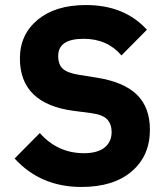

<svg xmlns="http://www.w3.org/2000/svg" viewBox="-20 -730 664 762"><path d="M303 12Q141 12 38 -101L138 -202Q209 -122 313 -122Q367 -122 395 -144.5Q423 -167 423 -206Q423 -237 405.5 -256Q388 -275 342 -281L273 -290Q59 -318 59 -498Q59 -593 129.5 -651.5Q200 -710 321 -710Q474 -710 563 -612L462 -510Q406 -576 312 -576Q211 -576 211 -508Q211 -473 230 -456.5Q249 -440 294 -433L363 -422Q471 -405 523 -354.5Q575 -304 575 -215Q575 -112 503 -50Q431 12 303 12Z"/></svg>

Font: Aneliza
Style: Bold
Weight: 700
Designer: Mike Abbink, Paul van der Laan, Pieter van Rosmalen
Foundry: Bold Monday
Version: Version 3.0